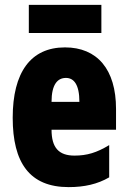

<svg xmlns="http://www.w3.org/2000/svg" viewBox="-20 -756 522 786"><path d="M395 -736H98V-621H395ZM246 -562C105 -562 32 -459 32 -274C32 -90 101 10 261 10C325 10 379 -2 427 -30V-162C376 -131 336 -119 285 -119C221 -119 191 -151 191 -225H455V-310C455 -472 378 -562 246 -562ZM250 -437C283 -437 305 -409 305 -339H191C191 -411 216 -437 250 -437Z"/></svg>

Font: Noto Sans Telugu ExtraCondensed Black
Style: Regular
Weight: 900
Width: 2
Designer: Jelle Bosma - Monotype Design Team
Foundry: Monotype Imaging Inc.
Version: Version 2.005